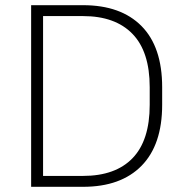

<svg xmlns="http://www.w3.org/2000/svg" viewBox="-20 -720 720 740"><path d="M100 -700H300Q446 -700 525.5 -619.5Q605 -539 605 -384V-316Q605 -162 525.5 -81Q446 0 300 0H100ZM146 -658V-42H300Q425 -42 491 -110.5Q557 -179 557 -316V-384Q557 -521 490.5 -589.5Q424 -658 300 -658Z"/></svg>

Font: PT Root UI Web Light
Style: Regular
Weight: 300
Designer: Vitaly Kuzmin
Foundry: ParaType Ltd.
Version: Version 1.000W